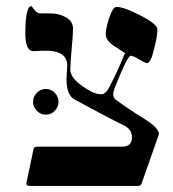

<svg xmlns="http://www.w3.org/2000/svg" viewBox="-20 -613 569 633"><path d="M502.9 -167.5 446.8 -7.8Q444.3 0 435.5 0H78.6Q64.5 0 67.4 -11.2L90.3 -120.6Q91.8 -129.4 101.6 -129.4H382.3Q415.5 -129.4 415 -161.1Q415 -185.1 391.1 -198.2Q334 -226.1 224.6 -285.6Q199.2 -300.8 199.2 -353Q199.2 -360.8 200.4 -375.2Q201.7 -389.6 201.7 -396Q201.7 -449.2 120.6 -445.8L90.3 -444.3Q63.5 -444.3 63.5 -502.9Q63.5 -593.3 84 -592.8L92.8 -581.1Q101.6 -568.8 114.3 -568.8H130.9H147.5Q175.3 -568.8 198 -555.4Q220.7 -542 220.7 -519Q220.7 -497.6 216.3 -451.9Q211.9 -406.2 211.9 -383.3Q211.9 -356.4 252.4 -328.6Q289.1 -301.8 314.9 -302.2Q329.1 -302.2 342.8 -330.1Q370.6 -384.8 392.1 -438Q373 -450.7 353 -463.4Q329.1 -481 328.6 -499Q328.6 -518.1 338.9 -550.8Q351.6 -590.3 364.3 -590.3Q388.2 -590.3 443.6 -561.8Q499 -533.2 499 -515.6Q499 -495.1 488.8 -454.6Q477.5 -405.3 464.8 -404.8Q460 -404.8 439.5 -417Q418.9 -429.2 411.1 -429.2Q399.9 -429.2 356.9 -319.8Q348.1 -294.4 361.8 -284.2Q408.7 -250 448.2 -226.1Q510.7 -188 502.9 -167.5ZM172.9 -276.9Q172.9 -260.3 160.6 -247.6Q148.4 -234.9 130.9 -234.9Q114.3 -234.9 101.6 -247.6Q88.9 -260.3 88.9 -276.9Q88.9 -294.4 101.6 -307.1Q114.3 -319.8 130.9 -319.8Q148.4 -319.8 160.6 -307.1Q172.9 -294.4 172.9 -276.9Z"/></svg>

Font: Accordance
Style: Italic
Weight: 400
Italic angle: -11°
Version: Version 1.2 (build January 31, 2020) Miklal Software Solutio